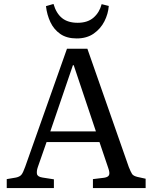

<svg xmlns="http://www.w3.org/2000/svg" viewBox="-20 -949 769 969"><path d="M14 0V-45L61 -53Q79 -57 87.5 -66.5Q96 -76 107 -107L318 -703H421L630 -106Q640 -81 646.5 -71Q653 -61 674 -56L715 -47V0H449V-45L506 -52Q526 -55 530.5 -66Q535 -77 526 -102L482 -232H215L171 -106Q164 -86 166.5 -71.5Q169 -57 194 -53L252 -44V0ZM234 -286H464L352 -620H348ZM367 -755Q317 -755 284.5 -777.5Q252 -800 234.5 -837Q217 -874 212 -918L250 -929Q264 -881 293.5 -857.5Q323 -834 372 -834Q422 -834 452 -860Q482 -886 493 -928L529 -919Q526 -879 507 -841.5Q488 -804 453 -779.5Q418 -755 367 -755Z"/></svg>

Font: Literata 18pt
Style: Regular
Weight: 400
Designer: Latin by Veronika Burian and Jose Scaglione. Greek by Irene Vlachou. Cyrillic by Vera Evstafieva.
Foundry: TypeTogether
Version: Version 3.103;gftools[0.9.29]